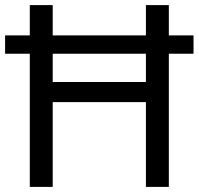

<svg xmlns="http://www.w3.org/2000/svg" viewBox="-20 -827 781 754"><path d="M97 -93V-616H0V-688H97V-807H187V-688H553V-807H643V-688H740V-616H643V-93H553V-426H187V-93ZM187 -505H553V-616H187Z"/></svg>

Font: Noto Sans Kannada UI
Style: Regular
Weight: 400
Designer: Jelle Bosma - Monotype Design Team
Foundry: Monotype Imaging Inc.
Version: Version 2.005; ttfautohint (v1.8.4.7-5d5b)